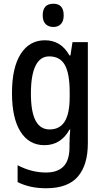

<svg xmlns="http://www.w3.org/2000/svg" viewBox="-20 -765 557 1025"><path d="M220 -550Q262 -550 294.5 -530.5Q327 -511 351 -469H356L367 -540H449V-1Q449 116 395.5 178Q342 240 226 240Q139 240 74 207V117Q148 156 226 156Q287 156 319 123.5Q351 91 351 20V4Q351 -11 352 -33Q353 -55 355 -73H351Q305 10 217 10Q135 10 89.5 -62Q44 -134 44 -268Q44 -404 90.5 -477Q137 -550 220 -550ZM243 -464Q194 -464 169.5 -413.5Q145 -363 145 -266Q145 -168 170 -121Q195 -74 245 -74Q299 -74 325.5 -116.5Q352 -159 352 -247V-271Q352 -373 326 -418.5Q300 -464 243 -464ZM265 -745Q320 -745 320 -683Q320 -652 305 -636.5Q290 -621 265 -621Q239 -621 223.5 -636.5Q208 -652 208 -683Q208 -745 265 -745Z"/></svg>

Font: Noto Sans Arabic UI Cn Md
Style: Regular
Weight: 500
Width: 3
Designer: Monotype Design Team, Nadine Chahine and Nizar Qandah
Foundry: Monotype Imaging Inc.
Version: Version 2.010; ttfautohint (v1.8.4.7-5d5b)